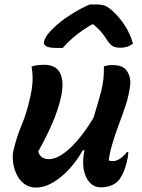

<svg xmlns="http://www.w3.org/2000/svg" viewBox="-20 -835 640 865"><path d="M122 -535Q143 -543 179 -543Q234 -543 252 -503Q270 -463 254 -394Q243 -344 217.5 -284Q192 -224 152 -152Q163 -118 200 -118Q243 -118 297 -169Q351 -220 401 -304Q420 -364 435 -420.5Q450 -477 448 -536Q465 -542 486 -542Q536 -542 553.5 -513Q571 -484 566 -448Q561 -406 546 -360.5Q531 -315 514 -270.5Q497 -226 485 -183Q479 -163 475.5 -146Q472 -129 470 -112Q478 -109 488 -109Q505 -109 522 -121Q539 -133 552 -150H558Q558 -131 551 -104Q544 -77 537 -61Q530 -45 521 -31Q508 -11 485 -1Q462 9 434 9Q390 9 368 -37.5Q346 -84 360 -155Q360 -157 361 -158H353Q328 -113 293 -74.5Q258 -36 219 -13Q180 10 142 10Q112 10 90 -6Q68 -22 55.5 -48Q43 -74 39 -103.5Q35 -133 41 -159Q55 -218 78 -273Q101 -328 114 -389Q135 -471 122 -535ZM385 -815H413Q436 -815 452 -809.5Q468 -804 490 -783Q519 -756 542.5 -720Q566 -684 579 -639Q567 -629 553 -624.5Q539 -620 523 -620Q500 -620 488 -627Q476 -634 464 -652Q453 -670 438.5 -688Q424 -706 401 -725H394Q347 -697 315.5 -670.5Q284 -644 263 -619H235Q174 -619 178 -646Q180 -657 188.5 -671Q197 -685 216 -704Q251 -739 297.5 -768.5Q344 -798 385 -815Z"/></svg>

Font: Recursive Mn Csl St SmB
Style: Italic
Weight: 600
Italic angle: -15°
Monospace: yes
Version: Version 1.079;hotconv 1.0.112;makeotfexe 2.5.65598; ttfautoh